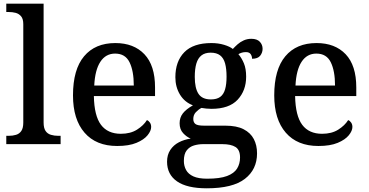

<svg xmlns="http://www.w3.org/2000/svg" viewBox="-20 -780 1996 1039"><path d="M14 0V-45H27Q49 -45 67 -50.5Q85 -56 95.5 -71.5Q106 -87 106 -117V-649Q106 -678 94 -692Q82 -706 64.5 -710.5Q47 -715 27 -715H14V-760H216V-117Q216 -87 226.5 -71.5Q237 -56 255.5 -50.5Q274 -45 295 -45H308V0Z M614 10Q500 10 437.5 -62Q375 -134 375 -264Q375 -404 435 -475.5Q495 -547 604 -547Q704 -547 761.5 -486.5Q819 -426 819 -307V-260H488Q490 -153 526.5 -104.5Q563 -56 634 -56Q686 -56 721.5 -78.5Q757 -101 775 -130Q784 -127 791 -117Q798 -107 798 -93Q798 -72 778.5 -48Q759 -24 718.5 -7Q678 10 614 10ZM704 -317Q704 -396 681 -443Q658 -490 603 -490Q552 -490 523 -445.5Q494 -401 490 -317Z M1099 239Q992 239 938 201.5Q884 164 884 95Q884 58 901.5 31.5Q919 5 948 -10Q977 -25 1012 -30Q990 -39 971 -59.5Q952 -80 952 -113Q952 -144 969.5 -166.5Q987 -189 1024 -210Q979 -227 954 -268Q929 -309 929 -362Q929 -448 977.5 -497.5Q1026 -547 1124 -547Q1161 -547 1192.5 -537.5Q1224 -528 1240 -515Q1251 -527 1265.5 -540Q1280 -553 1299 -561.5Q1318 -570 1340 -570Q1371 -570 1386 -554Q1401 -538 1401 -516Q1401 -495 1388 -478.5Q1375 -462 1344 -462Q1344 -476 1336.5 -487Q1329 -498 1311 -498Q1298 -498 1288.5 -495Q1279 -492 1270 -487Q1288 -466 1300 -437Q1312 -408 1312 -365Q1312 -290 1266 -240.5Q1220 -191 1124 -191Q1112 -191 1096 -192.5Q1080 -194 1070 -196Q1053 -187 1039.5 -172.5Q1026 -158 1026 -136Q1026 -118 1037.5 -109Q1049 -100 1085 -100H1199Q1261 -100 1298.5 -80.5Q1336 -61 1353.5 -27.5Q1371 6 1371 50Q1371 137 1305 188Q1239 239 1099 239ZM1101 187Q1170 187 1208.5 172.5Q1247 158 1263 132Q1279 106 1279 72Q1279 31 1254.5 15.5Q1230 0 1183 0H1080Q1054 0 1030 7Q1006 14 990.5 33.5Q975 53 975 91Q975 118 987 140Q999 162 1026.5 174.5Q1054 187 1101 187ZM1121 -242Q1153 -242 1171.5 -255.5Q1190 -269 1198 -296.5Q1206 -324 1206 -365Q1206 -408 1198 -437Q1190 -466 1171 -480.5Q1152 -495 1120 -495Q1089 -495 1070 -480Q1051 -465 1042.5 -436Q1034 -407 1034 -364Q1034 -303 1054 -272.5Q1074 -242 1121 -242Z M1703 10Q1589 10 1526.5 -62Q1464 -134 1464 -264Q1464 -404 1524 -475.5Q1584 -547 1693 -547Q1793 -547 1850.5 -486.5Q1908 -426 1908 -307V-260H1577Q1579 -153 1615.5 -104.5Q1652 -56 1723 -56Q1775 -56 1810.5 -78.5Q1846 -101 1864 -130Q1873 -127 1880 -117Q1887 -107 1887 -93Q1887 -72 1867.5 -48Q1848 -24 1807.5 -7Q1767 10 1703 10ZM1793 -317Q1793 -396 1770 -443Q1747 -490 1692 -490Q1641 -490 1612 -445.5Q1583 -401 1579 -317Z"/></svg>

Font: Noto Serif Hebrew Medium
Style: Regular
Weight: 500
Version: Version 2.003